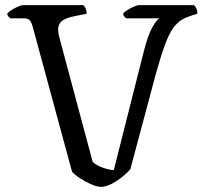

<svg xmlns="http://www.w3.org/2000/svg" viewBox="-20 -724 785 744"><path d="M371 0Q356 0 333 -10Q310 -20 289 -34Q268 -48 259 -59L106 -623Q102 -637 95.5 -645Q89 -653 72 -653H20Q17 -655 13 -659.5Q9 -664 8 -671Q13 -678 25 -685.5Q37 -693 50 -698.5Q63 -704 69 -704H303Q308 -700 312 -691Q316 -682 316 -671L258 -659Q241 -655 227 -647.5Q213 -640 207.5 -624.5Q202 -609 210 -579L339 -97Q353 -83 379 -74Q405 -65 421 -65L538 -528Q554 -590 571 -619.5Q588 -649 598 -653H469Q466 -655 462 -659.5Q458 -664 457 -671Q467 -683 488.5 -693.5Q510 -704 518 -704H732Q737 -700 741 -691Q745 -682 745 -671L720 -663Q701 -657 684.5 -647.5Q668 -638 652 -616.5Q636 -595 620 -552.5Q604 -510 584 -438L485 -68Q463 -43 430 -21.5Q397 0 371 0Z"/></svg>

Font: Texturina 72pt Medium
Style: Regular
Weight: 500
Designer: Guillermo Torres Carreño
Foundry: Omnibus-Type
Version: Version 1.002; ttfautohint (v1.8.3)